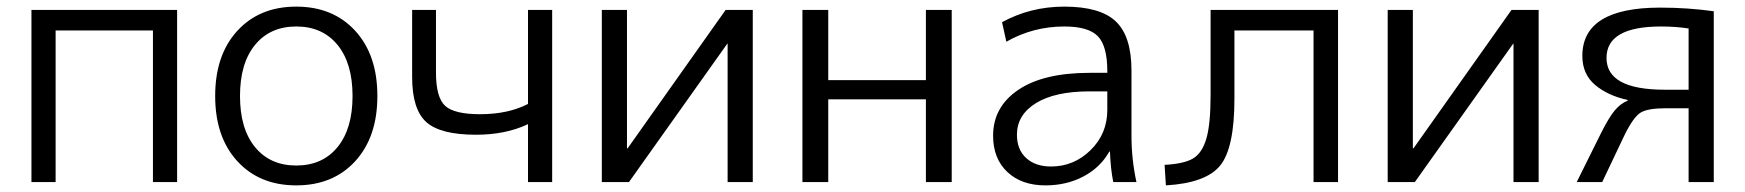

<svg xmlns="http://www.w3.org/2000/svg" viewBox="-20 -550 5272 580"><path d="M75 -520H515V0H442V-458H148V0H75Z M999.5 -414.5Q954 -470 875 -470Q796 -470 750.5 -414.5Q705 -359 705 -260Q705 -161 750.5 -105.5Q796 -50 875 -50Q954 -50 999.5 -105.5Q1045 -161 1045 -260Q1045 -359 999.5 -414.5ZM1053 -63Q986 10 875 10Q764 10 697 -63Q630 -136 630 -260Q630 -384 697 -457Q764 -530 875 -530Q986 -530 1053 -457Q1120 -384 1120 -260Q1120 -136 1053 -63Z M1575 -520H1648V0H1575V-175Q1508 -143 1418 -143Q1310 -143 1267.5 -181.5Q1225 -220 1225 -317V-520H1297V-331Q1297 -256 1324.5 -230.5Q1352 -205 1430 -205Q1515 -205 1575 -236Z M1874 -102H1876L2172 -520H2254V0H2178V-418H2177L1880 0H1798V-520H1874Z M2482 -250V0H2404V-520H2482V-308H2777V-520H2855V0H2777V-250Z M3195 -530Q3304 -530 3351 -485Q3398 -440 3398 -337V-140Q3398 -69 3413 0H3343Q3335 -39 3333 -92H3331Q3304 -44 3253 -17Q3202 10 3138 10Q3066 10 3023 -30.5Q2980 -71 2980 -140Q2980 -227 3056 -278.5Q3132 -330 3272 -330H3325V-335Q3325 -411 3296.5 -440.5Q3268 -470 3195 -470Q3101 -470 3020 -424L3007 -483Q3093 -530 3195 -530ZM3052 -143Q3052 -98 3080 -72.5Q3108 -47 3155 -47Q3224 -47 3274.5 -96.5Q3325 -146 3325 -218V-274H3272Q3167 -274 3109.5 -238.5Q3052 -203 3052 -143Z M3637 -264V-520H4022V0H3948V-458H3709V-252Q3709 -103 3666 -50Q3623 3 3502 10L3498 -52Q3556 -55 3583.5 -71Q3611 -87 3624 -130.5Q3637 -174 3637 -264Z M4248 -102H4250L4546 -520H4628V0H4552V-418H4551L4254 0H4172V-520H4248Z M4897 -248Q4837 -261 4798.5 -293.5Q4760 -326 4760 -381Q4760 -527 4995 -527Q5078 -527 5157 -516V0H5081V-223H5012Q4957 -223 4935.5 -209.5Q4914 -196 4887 -141L4820 0H4743L4816 -147Q4840 -195 4857.5 -216Q4875 -237 4897 -246ZM5081 -279V-464Q5041 -470 4998 -470Q4833 -470 4833 -375Q4833 -279 5009 -279Z"/></svg>

Font: Mplus 1p
Style: Regular
Weight: 400
Version: Version 1.061